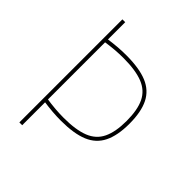

<svg xmlns="http://www.w3.org/2000/svg" viewBox="-206 -846 962 962"><g transform="rotate(45 275.0 -365.0)"><path d="M238 -153Q208 -153 177 -155.5Q146 -158 104 -164L107 -184Q147 -178 177.5 -175.5Q208 -173 238 -173Q324 -173 375.5 -193.5Q427 -214 449.5 -261Q472 -308 472 -385Q472 -463 449.5 -509.5Q427 -556 375.5 -576.5Q324 -597 238 -597Q208 -597 177.5 -594.5Q147 -592 107 -586L104 -606Q146 -612 177 -614.5Q208 -617 238 -617Q330 -617 385.5 -594Q441 -571 466.5 -520Q492 -469 492 -385Q492 -302 466.5 -250.5Q441 -199 385.5 -176Q330 -153 238 -153ZM97 0V-730H117V0Z"/></g></svg>

Font: M PLUS Code Latin SemiExpanded Thin
Style: Regular
Weight: 250
Width: 6
Designer: Coji Morishita
Foundry: UNDERFOREST DESIGN
Version: Version 1.002; ttfautohint (v1.8.3)